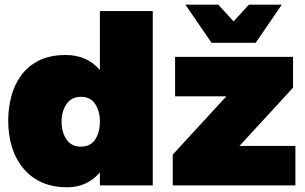

<svg xmlns="http://www.w3.org/2000/svg" viewBox="-20 -789 1298 817"><path d="M266 8Q149 8 82 -69.5Q15 -147 15 -277Q15 -329 28 -378.5Q41 -428 69.8 -467.8Q98.5 -507.5 145.2 -531.2Q192 -555 260 -555Q350 -555 405 -491V-742H630V0H405V-55Q350 8 266 8ZM324 -165Q365 -165 385 -195.5Q405 -226 405 -271Q405 -316 385 -346.5Q365 -377 324 -377Q284 -377 263 -346.2Q242 -315.5 242 -271Q242 -226.5 263 -195.8Q284 -165 324 -165ZM1237 0H715V-131L943 -379H725V-547H1227V-416L999 -168H1237ZM1068 -607H880L769 -769H909L974 -698L1039 -769H1179Z"/></svg>

Font: Argentum Novus Black
Style: Regular
Weight: 900
Designer: Julieta Ulanovsky (font) & Cristiano Sobral (main changes)
Foundry: Julieta Ulanovsky (font) & Cristiano Sobral (main changes)
Version: Version 3.00;November 27, 2020;FontCreator 13.0.0.2655 64-bi